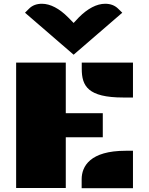

<svg xmlns="http://www.w3.org/2000/svg" viewBox="-20 -996 789 1016"><path d="M412.6 -631.8C412.6 -541 444.8 -480 632.8 -480H683.6V-664.6H412.6ZM65.4 -1H328.1V-269.5H523.9V-397H328.1V-664.6H65.4ZM412.1 0H683.6V-198.2H645C456.5 -198.2 412.1 -115.7 412.1 -47.4ZM369.6 -706.5 627 -928.7 604.5 -950.7C586.9 -967.8 564 -976.1 536.6 -976.1C491.7 -976.1 443.8 -950.7 397.5 -904.3L369.6 -874.5L340.3 -904.3C294.4 -950.7 246.1 -976.1 202.1 -976.1C174.3 -976.1 151.4 -967.8 134.3 -950.7L112.3 -928.7Z"/></svg>

Font: Plaster
Style: Regular
Weight: 400
Designer: Eben Sorkin
Foundry: Eben Sorkin
Version: Version 1.007